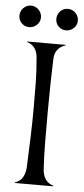

<svg xmlns="http://www.w3.org/2000/svg" viewBox="-79 -844 381 876"><g transform="rotate(5 112.0 -406.0)"><path d="M199.7 -645.5Q149.4 -629.4 149.4 -574.7Q147.9 -531.7 147 -488.8Q146.5 -470.2 146.2 -450.2Q146 -430.2 145.8 -410.2Q145.5 -390.1 145.3 -370.6Q145 -351.1 145 -334Q145 -267.6 145.3 -202.6Q145.5 -137.7 149.4 -72.8Q151.4 -46.4 163.1 -28.6Q174.8 -10.7 199.7 -2.4V0H23.4V-2.4Q48.3 -10.7 59.1 -29.8Q69.8 -48.8 71.8 -74.7Q75.2 -153.3 77.4 -220.7Q79.6 -288.1 79.6 -352.1Q79.6 -409.2 78.9 -465.3Q78.1 -521.5 72.3 -583Q69.8 -606 57.9 -622.3Q45.9 -638.7 23.4 -645.5V-647.9H199.7ZM147 -762.7Q147 -772.9 150.9 -782Q154.8 -791 161.4 -797.9Q168 -804.7 176.8 -808.6Q185.5 -812.5 195.8 -812.5Q206.1 -812.5 215.1 -808.6Q224.1 -804.7 231 -797.9Q237.8 -791 241.7 -782Q245.6 -772.9 245.6 -762.7Q245.6 -752.4 241.7 -743.7Q237.8 -734.9 231 -728.3Q224.1 -721.7 215.1 -717.8Q206.1 -713.9 195.8 -713.9Q175.3 -713.9 161.1 -728Q147 -742.2 147 -762.7ZM-22 -762.7Q-22 -772.9 -18.1 -782Q-14.2 -791 -7.6 -797.9Q-1 -804.7 7.8 -808.6Q16.6 -812.5 26.9 -812.5Q37.1 -812.5 46.1 -808.6Q55.2 -804.7 62 -797.9Q68.8 -791 72.8 -782Q76.7 -772.9 76.7 -762.7Q76.7 -752.4 72.8 -743.7Q68.8 -734.9 62 -728.3Q55.2 -721.7 46.1 -717.8Q37.1 -713.9 26.9 -713.9Q6.3 -713.9 -7.8 -728Q-22 -742.2 -22 -762.7Z"/></g></svg>

Font: Smythe
Style: Regular
Weight: 400
Version: Version 1.000